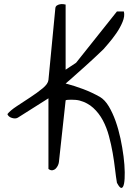

<svg xmlns="http://www.w3.org/2000/svg" viewBox="-20 -921 693 950"><path d="M558.6 -16.6Q553.7 -44.9 549.3 -83.5Q544.9 -122.1 537.6 -164.1Q530.3 -206.1 519 -248Q507.8 -290 488.8 -325.7Q469.7 -361.3 441.4 -387.2Q413.1 -413.1 373 -423.8Q365.2 -425.8 354 -426.8Q342.8 -427.7 331.5 -427.7Q320.3 -427.7 312.5 -426.8Q304.7 -425.8 304.7 -423.8L271.5 -119.1Q270.5 -110.4 266.1 -101.6Q261.7 -92.8 255.4 -86.4Q249 -80.1 239.7 -78.6Q230.5 -77.1 219.7 -85V-434.6L68.4 -338.9Q56.6 -332 39.1 -337.4Q21.5 -342.8 16.6 -356.4Q30.3 -374 63 -395.5Q95.7 -417 129.9 -439.5Q164.1 -461.9 190.9 -483.9Q217.8 -505.9 219.7 -525.4L253.9 -880.9Q254.9 -889.6 261.7 -894Q268.6 -898.4 276.9 -899.9Q285.2 -901.4 293.5 -900.4Q301.8 -899.4 304.7 -898.4V-576.2L356.4 -610.4L558.6 -864.3H592.8Q598.6 -841.8 586.4 -812.5Q574.2 -783.2 555.2 -755.9Q536.1 -728.5 517.1 -706.5Q498 -684.6 492.2 -677.7Q485.4 -670.9 470.7 -657.2Q456.1 -643.6 438 -626.5Q419.9 -609.4 399.4 -591.3Q378.9 -573.2 360.4 -556.6Q341.8 -540 327.1 -526.9Q312.5 -513.7 304.7 -507.8Q349.6 -496.1 392.1 -480Q434.6 -463.9 474.6 -441.4Q499 -426.8 518.1 -395Q537.1 -363.3 551.8 -322.3Q566.4 -281.2 576.2 -235.4Q585.9 -189.5 591.3 -147Q596.7 -104.5 597.2 -68.8Q597.7 -33.2 593.8 -12.7Q589.8 7.8 581.1 8.8Q572.3 9.8 558.6 -16.6Z"/></svg>

Font: Over the Rainbow
Style: Regular
Weight: 400
Designer: Kimberly Geswein
Foundry: Kimberly Geswein
Version: Version 1.002 2010